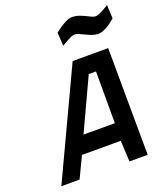

<svg xmlns="http://www.w3.org/2000/svg" viewBox="-167 -1056 1002 1168"><g transform="rotate(-20 334.0 -472.5)"><path d="M351 -692H581L585 0H467L460 -136H209L144 0H26ZM260 -249H463V-584H416ZM668 -853Q649 -836 630 -823Q613 -812 593 -803Q573 -794 555 -794Q536 -794 516.5 -801Q497 -808 479 -817Q461 -826 444.5 -833Q428 -840 416 -840Q406 -840 391.5 -833.5Q377 -827 363 -819Q346 -810 329 -799L324 -885Q344 -902 364 -915Q381 -926 401 -935.5Q421 -945 440 -945Q461 -945 481 -938Q501 -931 518.5 -922.5Q536 -914 550.5 -907Q565 -900 576 -900Q585 -900 600 -906Q615 -912 629 -920Q646 -929 664 -940Z"/></g></svg>

Font: Panefresco 800wt
Style: Italic
Weight: 800
Foundry: Campivisivi & Chank Co
Version: Version 1.001